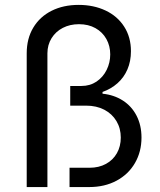

<svg xmlns="http://www.w3.org/2000/svg" viewBox="-20 -757 649 777"><path d="M88.1 -541.2Q88.1 -600.9 114.7 -645.2Q141.3 -689.6 188.9 -713.4Q236.5 -737.2 298.3 -737.2Q358.7 -737.2 407 -714.5Q455.3 -691.8 482.6 -649.1Q509.9 -606.5 509.9 -549.7Q509.9 -509.2 495.7 -476.2Q481.5 -443.2 455.4 -420.1Q429.3 -397 394.9 -384.9V-377.8Q441.1 -373.2 476.9 -350.3Q512.8 -327.4 532.7 -288.7Q552.6 -250 552.6 -200.3Q552.6 -143.1 526.3 -97.5Q500 -51.8 451.9 -25.9Q403.8 0 340.9 0H261.4V-78.1H342.3Q380.3 -78.1 408.9 -93.8Q437.5 -109.4 453.1 -137.1Q468.8 -164.8 468.8 -200.3Q468.8 -237.6 451.3 -266.9Q433.9 -296.2 402.2 -312.9Q370.4 -329.5 328.1 -329.5H264.2V-409.1H309.7Q344.1 -409.1 370.6 -426.8Q397 -444.6 411.6 -474.1Q426.1 -503.6 426.1 -536.9Q426.1 -571 410.5 -599.1Q394.9 -627.1 366.3 -643.1Q337.7 -659.1 299.7 -659.1Q263.1 -659.1 234.2 -644.2Q205.3 -629.3 188.6 -602.3Q171.9 -575.3 171.9 -541.2V0H88.1Z"/></svg>

Font: Riot Sans
Style: Regular
Weight: 400
Designer: Rasmus Andersson
Foundry: rsms
Version: Version 3.005